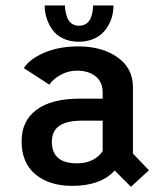

<svg xmlns="http://www.w3.org/2000/svg" viewBox="-20 -686 610 720"><path d="M405.5 -665.5Q405.5 -646 401 -627.5Q396.5 -609 386.5 -591Q376.5 -573 361.8 -559.5Q347 -546 324.8 -537.8Q302.5 -529.5 275.5 -529.5Q242 -529.5 216.5 -541.8Q191 -554 176.5 -574.5Q162 -595 154.8 -618Q147.5 -641 147.5 -665.5H223.5Q223.5 -656 225.2 -645.5Q227 -635 231.8 -621Q236.5 -607 248.2 -598.2Q260 -589.5 276.5 -589.5Q293.5 -589.5 305 -598.2Q316.5 -607 321.2 -621Q326 -635 327.5 -645.2Q329 -655.5 329 -665.5ZM471 14.5 410 -46.5Q357.5 11 251 11Q164.5 11 112.8 -32.2Q61 -75.5 61 -156Q61 -233 117.2 -274.5Q173.5 -316 277.5 -316H365V-339Q365 -379 338.2 -400Q311.5 -421 269 -421Q235.5 -421 207 -405Q178.5 -389 165 -368.5L69.5 -430.5Q90.5 -464.5 145.5 -488.2Q200.5 -512 274 -512Q362.5 -512 420.5 -471.2Q478.5 -430.5 478.5 -359V-110L538.5 -47.5ZM269 -73.5Q302 -73.5 326.8 -86Q351.5 -98.5 365 -119.5V-233.5H287.5Q230.5 -233.5 202.5 -214.2Q174.5 -195 174.5 -154Q174.5 -73.5 269 -73.5Z"/></svg>

Font: League Mono Narrow Medium
Style: Regular
Weight: 500
Width: 3
Designer: Tyler Finck
Foundry: The League of Moveable Type / Tyler Finck
Version: Version 2.210